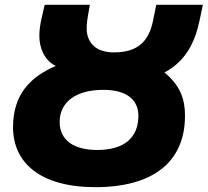

<svg xmlns="http://www.w3.org/2000/svg" viewBox="-20 -734 860 795"><path d="M375 41C611 41 746 -61 746 -255C746 -323 727 -379 661 -434C747 -479 787 -557 806 -648L820 -714H627L613 -645C595 -562 550 -517 451 -517C371 -517 339 -564 339 -615C339 -639 341 -648 344 -668L352 -714H165L153 -662C145 -629 143 -605 143 -584C143 -540 161 -485 211 -461C101 -414 34 -339 34 -207C34 -60 147 41 375 41ZM382 -113C288 -113 227 -152 227 -229C227 -312 295 -362 408 -362C515 -362 553 -312 553 -255C553 -165 496 -113 382 -113Z"/></svg>

Font: Noto Sans Black
Style: Italic
Weight: 900
Italic angle: -12°
Designer: Monotype Design Team
Foundry: Monotype Imaging Inc.
Version: Version 2.013